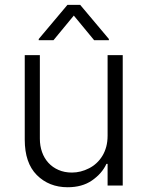

<svg xmlns="http://www.w3.org/2000/svg" viewBox="-20 -776 617 803"><path d="M146.7 -545.5V-196Q146.7 -165.8 155.9 -139.9Q165.1 -114 182.5 -95Q199.9 -76 224.8 -65.2Q249.6 -54.3 280.9 -54.3Q317.5 -54.3 352.3 -72.1Q369.3 -80.6 383.5 -93.8Q397.7 -106.9 408.2 -124.1Q418.7 -141.3 424.4 -162.5Q430 -183.6 430 -208.5V-545.5H493.3V0H430V-90.6H425.1Q406.6 -50.1 364.3 -21Q323.5 7.1 262.8 7.1Q185 7.1 133.9 -44Q83.5 -94.5 83.5 -192.1V-545.5ZM262.1 -755.7H315.3L435.4 -612.9V-608H373.6L288.7 -710.9L203.8 -608H142V-612.9Z"/></svg>

Font: Inter P Light
Style: Regular
Weight: 300
Designer: Rasmus Andersson
Foundry: rsms
Version: Version 3.018;git-588b23468